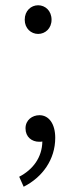

<svg xmlns="http://www.w3.org/2000/svg" viewBox="-20 -534 290 730"><path d="M125 -405C152 -405 176 -426 176 -459C176 -493 152 -514 125 -514C98 -514 74 -493 74 -459C74 -426 98 -405 125 -405ZM70 176C141 140 190 73 190 -10C190 -63 166 -96 130 -96C103 -96 77 -78 77 -46C77 -13 101 5 129 5C133 5 137 5 141 4C140 65 105 111 53 138Z"/></svg>

Font: Noto Sans T Chinese Light
Style: Regular
Weight: 300
Designer: Ryoko NISHIZUKA (kana & ideographs); Paul D. Hunt (Latin, Greek & Cyrillic); Wenlong ZHANG (bopomofo); Sandoll Communica
Foundry: Adobe Systems Incorporated
Version: Version 1.000;PS 1;hotconv 1.0.78;makeotf.lib2.5.61930